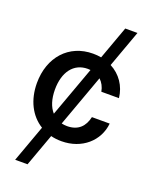

<svg xmlns="http://www.w3.org/2000/svg" viewBox="-169 -818 876 1111"><g transform="rotate(20 269.0 -262.0)"><path d="M65.9 204.1H142.1L214.8 3.9C235.4 9.3 257.3 11.7 280.3 11.7C405.8 11.7 497.6 -70.3 508.3 -179.7H398.9C385.7 -120.1 349.6 -81.5 280.8 -81.5C269 -81.5 257.8 -83 247.1 -85.4L363.3 -405.8C382.3 -388.2 395 -364.3 399.9 -336.4H508.3C500.5 -408.7 459.5 -467.8 397.5 -500L480 -727.5H404.8L330.6 -522.9C314.5 -525.9 297.9 -527.3 280.3 -527.3C131.8 -527.3 32.2 -416 32.2 -256.8C32.2 -151.9 75.7 -67.9 148.4 -23.4ZM143.1 -256.8C143.1 -364.7 194.8 -434.1 280.8 -434.1C286.6 -434.1 292.5 -433.6 297.9 -433.1L185.1 -123C157.7 -153.3 143.1 -199.7 143.1 -256.8Z"/></g></svg>

Font: Raveo Display Display Medium
Style: Regular
Weight: 500
Designer: Jakub Foglar, Rasmus Andersson (Inter)
Foundry: Jakubfoglar.com
Version: Version 1.100;Glyphs 3.2.3 (3260)